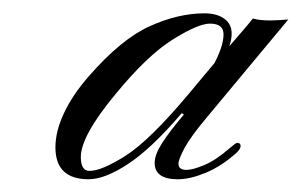

<svg xmlns="http://www.w3.org/2000/svg" viewBox="-20 -696 457 291"><path d="M114.3 -424.3Q64 -424.3 64 -472.7Q64 -497.1 77.1 -524.9Q90.3 -552.7 114.3 -580.1Q163.6 -636.7 206.8 -656.2Q250 -675.8 290 -675.8Q308.6 -675.8 319.8 -667.7Q331.1 -659.7 331.1 -645Q331.1 -636.2 327.6 -626Q338.9 -639.2 347.4 -648.9Q356 -658.7 363.3 -668Q373 -665 389.6 -665Q394.5 -665 403.3 -665.5Q412.1 -666 417 -666.5L293.9 -518.6Q269.5 -489.7 260 -472.2Q250.5 -454.6 250.5 -447.8Q250.5 -438.5 262.7 -438.5Q272 -438.5 289.6 -445.8Q307.1 -453.1 329.1 -472.2Q337.4 -479.5 339.4 -479.5Q344.7 -479.5 344.7 -474.6Q344.7 -470.7 338.9 -464.8Q315.4 -443.8 291.7 -434.1Q268.1 -424.3 249.5 -424.3Q214.4 -424.3 214.4 -449.2Q214.4 -461.4 225.6 -479Q236.8 -496.6 258.8 -522.5L255.4 -524.4Q209 -470.2 173.8 -447.3Q138.7 -424.3 114.3 -424.3ZM115.7 -437Q134.3 -437 170.7 -460.2Q207 -483.4 265.6 -553.2L305.2 -600.6Q318.8 -627 318.8 -644Q318.8 -660.2 298.3 -660.2Q280.3 -660.2 241.7 -636Q203.1 -611.8 155.8 -554.2Q102.5 -490.2 102.5 -458Q102.5 -437 115.7 -437Z"/></svg>

Font: Pinyon Script
Style: Regular
Weight: 400
Designer: Nicole Fally, Eben Sorkin
Foundry: Sorkin Type Co.
Version: Version 1.008; ttfautohint (v1.8.4.7-5d5b)